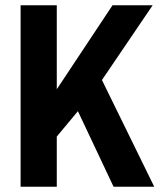

<svg xmlns="http://www.w3.org/2000/svg" viewBox="-20 -707 614 727"><path d="M58 0V-687H195V-369L406 -687H558L366 -404L564 0H410L275 -286L195 -190V0Z"/></svg>

Font: Archivo Condensed
Style: Bold
Weight: 700
Width: 3
Designer: Hector Gatti
Foundry: Omnibus-Type
Version: Version 2.001